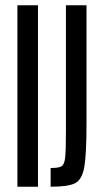

<svg xmlns="http://www.w3.org/2000/svg" viewBox="-20 -708 385 728"><path d="M46 0V-688H124V0ZM230 -208V-688H308V-241Q308 -121 299.5 -74Q291 -27 265 -13.5Q239 0 172 0V-71Q203 -71 213.5 -77.5Q224 -84 227 -110Q230 -136 230 -208Z"/></svg>

Font: Saira Ultra Condensed Medium
Style: Regular
Weight: 500
Width: 1
Designer: Hector Gatti with collaboration of the Omnibus-Type team
Foundry: Omnibus-Type
Version: Version 1.001; ttfautohint (v1.8)